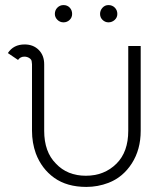

<svg xmlns="http://www.w3.org/2000/svg" viewBox="-20 -729 637 756"><path d="M264 -674Q264 -660 254 -650.5Q244 -641 230 -641Q216 -641 206 -651Q196 -661 196 -674Q196 -689 206 -699Q216 -709 230 -709Q245 -709 254.5 -699Q264 -689 264 -674ZM442 -674Q442 -660 431.5 -650.5Q421 -641 407 -641Q394 -641 384 -650.5Q374 -660 374 -674Q374 -688 383.5 -698.5Q393 -709 407 -709Q422 -709 432 -699Q442 -689 442 -674ZM11 -520Q33 -554 77 -554Q111 -554 132.5 -532.5Q154 -511 154 -476V-214Q154 -131 200 -85Q245 -37 318 -37Q391 -37 439 -85Q485 -131 485 -214V-548H534V-214Q534 -140 499 -85.5Q464 -31 407 -9Q365 7 320 7Q244 7 194 -28.5Q144 -64 121 -125Q106 -167 106 -214V-476L105 -485Q105 -494 96 -500Q87 -506 76 -506Q60 -506 51 -493Z"/></svg>

Font: Bhavuka
Style: Regular
Weight: 400
Version: 2.94.0; ttfautohint (v1.2) -l 7 -r 28 -G 50 -x 13 -D deva -f